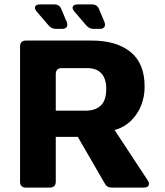

<svg xmlns="http://www.w3.org/2000/svg" viewBox="-20 -851 749 871"><path d="M98 0Q71 0 71 -27V-640Q71 -667 98 -667H396Q509 -667 573 -614.5Q637 -562 636 -456Q636 -414 621 -374.5Q606 -335 575.5 -304.5Q545 -274 500 -261L650 -33Q659 -19 654 -9.5Q649 0 632 0H487Q465 0 455 -19L333 -230H233V-27Q233 0 205 0ZM233 -349H369Q412 -349 437 -372Q462 -395 462 -448Q462 -494 440 -518Q418 -542 376 -542H260Q233 -542 233 -514ZM234 -720Q214 -720 201 -735L147 -798Q135 -812 139.5 -821.5Q144 -831 162 -831H226Q250 -831 258 -810L283 -751Q288 -737 282.5 -728.5Q277 -720 262 -720ZM405 -720Q385 -720 372 -735L318 -798Q306 -812 310.5 -821.5Q315 -831 333 -831H397Q421 -831 429 -810L454 -751Q459 -737 453.5 -728.5Q448 -720 433 -720Z"/></svg>

Font: Pitagon Sans
Style: Bold
Weight: 700
Designer: Travis Tran
Foundry: Pitagon
Version: Version 1.001; ttfautohint (v1.8.4.7-5d5b);gftools[0.9.26]